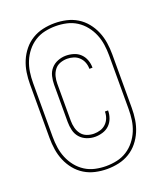

<svg xmlns="http://www.w3.org/2000/svg" viewBox="-138 -801 776 921"><g transform="rotate(-20 250.0 -340.0)"><path d="M250 32Q220 32 190.5 25.5Q161 19 135.5 3.5Q110 -12 91 -35.5Q72 -59 60.5 -86.5Q49 -114 44.5 -143.5Q40 -173 40 -203V-477Q40 -507 44.5 -536.5Q49 -566 60.5 -593.5Q72 -621 91 -644.5Q110 -668 135.5 -683.5Q161 -699 190.5 -705.5Q220 -712 250 -712Q280 -712 309.5 -705.5Q339 -699 364.5 -683.5Q390 -668 409 -644.5Q428 -621 439.5 -593.5Q451 -566 455.5 -536.5Q460 -507 460 -477V-203Q460 -173 455.5 -143.5Q451 -114 439.5 -86.5Q428 -59 409 -35.5Q390 -12 364.5 3.5Q339 19 309.5 25.5Q280 32 250 32ZM250 17Q278 17 305.5 11Q333 5 356.5 -10Q380 -25 397.5 -47Q415 -69 425.5 -94.5Q436 -120 440 -147.5Q444 -175 444 -203V-477Q444 -505 440 -532.5Q436 -560 425.5 -585.5Q415 -611 397.5 -633Q380 -655 356.5 -670Q333 -685 305.5 -691Q278 -697 250 -697Q222 -697 194.5 -691Q167 -685 143.5 -670Q120 -655 102.5 -633Q85 -611 74.5 -585.5Q64 -560 60 -532.5Q56 -505 56 -477V-203Q56 -175 60 -147.5Q64 -120 74.5 -94.5Q85 -69 102.5 -47Q120 -25 143.5 -10Q167 5 194.5 11Q222 17 250 17ZM249 -133Q227 -133 206.5 -141Q186 -149 172 -165Q158 -181 153 -202.5Q148 -224 148 -245V-435Q148 -456 153 -477.5Q158 -499 172 -515Q186 -531 206.5 -539Q227 -547 248 -547Q268 -547 287.5 -541Q307 -535 321 -521.5Q335 -508 342 -489Q349 -470 349 -450V-449H333V-450Q333 -467 327 -482.5Q321 -498 309 -509.5Q297 -521 281 -526Q265 -531 249 -531Q230 -531 212.5 -524.5Q195 -518 184 -503.5Q173 -489 168.5 -471Q164 -453 164 -435V-245Q164 -227 168.5 -209Q173 -191 184 -176.5Q195 -162 212.5 -155.5Q230 -149 248 -149Q265 -149 281 -154Q297 -159 309 -170.5Q321 -182 327 -197.5Q333 -213 333 -230V-231H349V-230Q349 -210 342 -191Q335 -172 321 -158.5Q307 -145 287.5 -139Q268 -133 249 -133Z"/></g></svg>

Font: Iosevka SS18 Thin
Style: Regular
Weight: 100
Monospace: yes
Designer: Belleve Invis
Foundry: Belleve Invis
Version: Version 25.1.1; ttfautohint (v1.8.4)